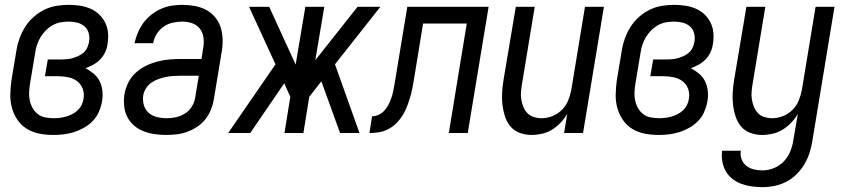

<svg xmlns="http://www.w3.org/2000/svg" viewBox="-20 -548 3484 791"><path d="M199 8Q170 8 142 2.5Q114 -3 91 -17Q68 -31 52.5 -53.5Q37 -76 29.5 -102.5Q22 -129 22.5 -158Q23 -187 27 -216L48 -342Q52 -367 61 -391.5Q70 -416 84.5 -438.5Q99 -461 119.5 -479Q140 -497 164 -508.5Q188 -520 213.5 -524Q239 -528 264 -528Q287 -528 309.5 -524.5Q332 -521 352 -512.5Q372 -504 388 -489Q404 -474 413.5 -454.5Q423 -435 425 -412.5Q427 -390 423 -367Q421 -350 413.5 -333.5Q406 -317 393.5 -304Q381 -291 365 -282Q349 -273 332 -267Q350 -258 366 -244.5Q382 -231 391 -212.5Q400 -194 402 -172Q404 -150 400 -128Q396 -107 387 -86.5Q378 -66 362 -49.5Q346 -33 325.5 -21.5Q305 -10 284 -3.5Q263 3 241.5 5.5Q220 8 199 8ZM201 -61Q214 -61 226.5 -62.5Q239 -64 251.5 -67.5Q264 -71 277 -77.5Q290 -84 300 -93.5Q310 -103 316 -115Q322 -127 324 -140Q328 -162 321 -181.5Q314 -201 298.5 -213Q283 -225 262 -229.5Q241 -234 220 -234H165L177 -303H232Q243 -303 255 -304Q267 -305 279 -308.5Q291 -312 303 -317.5Q315 -323 324.5 -331.5Q334 -340 339.5 -352Q345 -364 347 -376Q350 -394 345.5 -411Q341 -428 328.5 -439Q316 -450 299 -454.5Q282 -459 264 -459Q247 -459 230 -456Q213 -453 197.5 -444.5Q182 -436 169 -423Q156 -410 147 -395Q138 -380 132.5 -363.5Q127 -347 125 -331L104 -205Q101 -187 100 -169.5Q99 -152 102.5 -135Q106 -118 114 -103.5Q122 -89 135 -78.5Q148 -68 165.5 -64.5Q183 -61 201 -61Z M665 8Q640 8 616.5 4.5Q593 1 571 -7.5Q549 -16 531.5 -31.5Q514 -47 504 -67Q494 -87 491.5 -111.5Q489 -136 493 -161Q497 -184 508.5 -207.5Q520 -231 539.5 -248.5Q559 -266 581.5 -277Q604 -288 628.5 -294.5Q653 -301 677 -303Q701 -305 725 -305H810L817 -349Q821 -370 818.5 -391.5Q816 -413 804 -429Q792 -445 772.5 -452Q753 -459 731 -459Q712 -459 691.5 -454.5Q671 -450 654 -438Q637 -426 625.5 -408Q614 -390 611 -370H534Q539 -392 548 -413.5Q557 -435 570.5 -453.5Q584 -472 603 -487Q622 -502 643 -511.5Q664 -521 686.5 -524.5Q709 -528 730 -528Q756 -528 781.5 -523.5Q807 -519 828 -508Q849 -497 865 -478.5Q881 -460 888.5 -437Q896 -414 897 -388.5Q898 -363 894 -338L860 -133Q856 -112 847 -91.5Q838 -71 824 -54Q810 -37 790.5 -24.5Q771 -12 750 -4.5Q729 3 707.5 5.5Q686 8 665 8ZM667 -61Q685 -61 704.5 -65Q724 -69 741.5 -80Q759 -91 770 -108.5Q781 -126 784 -145L799 -236H725Q710 -236 694 -235Q678 -234 663 -231Q648 -228 633 -222.5Q618 -217 604.5 -208Q591 -199 582 -185Q573 -171 570 -155Q567 -135 572.5 -115.5Q578 -96 592 -83.5Q606 -71 626 -66Q646 -61 667 -61Z M920 0 1115 -283 1006 -520H1089L1198 -282L1238 -520H1316L1279 -300L1453 -520H1547L1360 -283L1461 0H1381L1304 -213L1254 -149L1230 0H1152L1176 -149L1151 -205L1011 0Z M1502 0 1513 -69Q1527 -69 1540.5 -75.5Q1554 -82 1564 -93Q1574 -104 1580.5 -117Q1587 -130 1592 -143.5Q1597 -157 1599.5 -171Q1602 -185 1605 -199L1658 -520H1993L1907 0H1829L1903 -451H1723L1689 -243Q1685 -222 1682 -201.5Q1679 -181 1673.5 -161Q1668 -141 1661 -120.5Q1654 -100 1643.5 -81Q1633 -62 1618 -45.5Q1603 -29 1583.5 -18Q1564 -7 1543.5 -3.5Q1523 0 1502 0Z M2170 8Q2145 8 2121.5 -0.5Q2098 -9 2083 -27Q2068 -45 2060.5 -68Q2053 -91 2050 -115.5Q2047 -140 2048.5 -165.5Q2050 -191 2054 -216L2105 -520H2183L2131 -205Q2128 -188 2126.5 -171.5Q2125 -155 2127.5 -139Q2130 -123 2136 -108Q2142 -93 2152.5 -82Q2163 -71 2179 -66Q2195 -61 2212 -61Q2234 -61 2256.5 -70Q2279 -79 2296 -96.5Q2313 -114 2321.5 -136Q2330 -158 2334 -180L2390 -520H2468L2382 0H2304L2317 -79Q2306 -60 2290 -43Q2274 -26 2254.5 -14Q2235 -2 2213 3Q2191 8 2170 8Z M2693 8Q2664 8 2636 2.5Q2608 -3 2585 -17Q2562 -31 2546.5 -53.5Q2531 -76 2523.5 -102.5Q2516 -129 2516.5 -158Q2517 -187 2521 -216L2542 -342Q2546 -367 2555 -391.5Q2564 -416 2578.5 -438.5Q2593 -461 2613.5 -479Q2634 -497 2658 -508.5Q2682 -520 2707.5 -524Q2733 -528 2758 -528Q2781 -528 2803.5 -524.5Q2826 -521 2846 -512.5Q2866 -504 2882 -489Q2898 -474 2907.5 -454.5Q2917 -435 2919 -412.5Q2921 -390 2917 -367Q2915 -350 2907.5 -333.5Q2900 -317 2887.5 -304Q2875 -291 2859 -282Q2843 -273 2826 -267Q2844 -258 2860 -244.5Q2876 -231 2885 -212.5Q2894 -194 2896 -172Q2898 -150 2894 -128Q2890 -107 2881 -86.5Q2872 -66 2856 -49.5Q2840 -33 2819.5 -21.5Q2799 -10 2778 -3.5Q2757 3 2735.5 5.5Q2714 8 2693 8ZM2695 -61Q2708 -61 2720.5 -62.5Q2733 -64 2745.5 -67.5Q2758 -71 2771 -77.5Q2784 -84 2794 -93.5Q2804 -103 2810 -115Q2816 -127 2818 -140Q2822 -162 2815 -181.5Q2808 -201 2792.5 -213Q2777 -225 2756 -229.5Q2735 -234 2714 -234H2659L2671 -303H2726Q2737 -303 2749 -304Q2761 -305 2773 -308.5Q2785 -312 2797 -317.5Q2809 -323 2818.5 -331.5Q2828 -340 2833.5 -352Q2839 -364 2841 -376Q2844 -394 2839.5 -411Q2835 -428 2822.5 -439Q2810 -450 2793 -454.5Q2776 -459 2758 -459Q2741 -459 2724 -456Q2707 -453 2691.5 -444.5Q2676 -436 2663 -423Q2650 -410 2641 -395Q2632 -380 2626.5 -363.5Q2621 -347 2619 -331L2598 -205Q2595 -187 2594 -169.5Q2593 -152 2596.5 -135Q2600 -118 2608 -103.5Q2616 -89 2629 -78.5Q2642 -68 2659.5 -64.5Q2677 -61 2695 -61Z M3122 223Q3100 223 3077.5 220Q3055 217 3034.5 209.5Q3014 202 2997.5 189Q2981 176 2970.5 158Q2960 140 2956 118Q2952 96 2955 73H3032Q3029 92 3035.5 108.5Q3042 125 3055.5 135.5Q3069 146 3086 150Q3103 154 3122 154Q3145 154 3169.5 144Q3194 134 3211 115Q3228 96 3237 72.5Q3246 49 3249 26L3267 -79Q3256 -60 3240 -43Q3224 -26 3204.5 -14Q3185 -2 3163 3Q3141 8 3120 8Q3095 8 3071.5 -0.5Q3048 -9 3033 -27Q3018 -45 3010.5 -68Q3003 -91 3000 -115.5Q2997 -140 2998.5 -165.5Q3000 -191 3004 -216L3055 -520H3133L3081 -205Q3078 -188 3076.5 -171.5Q3075 -155 3077.5 -139Q3080 -123 3086 -108Q3092 -93 3102.5 -82Q3113 -71 3129 -66Q3145 -61 3162 -61Q3184 -61 3206.5 -70Q3229 -79 3246 -96.5Q3263 -114 3271.5 -136Q3280 -158 3284 -180L3340 -520H3418L3326 37Q3322 61 3314 85Q3306 109 3292.5 131Q3279 153 3260 171.5Q3241 190 3218 201.5Q3195 213 3170.5 218Q3146 223 3122 223Z"/></svg>

Font: Iosevka QP
Style: Italic
Weight: 400
Italic angle: -9°
Designer: Belleve Invis
Foundry: Belleve Invis
Version: Version 20.0.0; ttfautohint (v1.8.4)